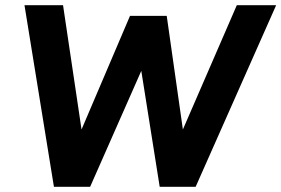

<svg xmlns="http://www.w3.org/2000/svg" viewBox="-20 -717 1080 737"><path d="M187 0 74 -697H222L293 -220L479 -656H620L682 -220L889 -697H1040L731 0H593L516 -485H540L326 0Z"/></svg>

Font: Hanken Grotesk ExtraBold
Style: Italic
Weight: 800
Italic angle: -8°
Designer: Alfredo Marco Pradil
Foundry: Hanken Design Co.
Version: Version 3.013